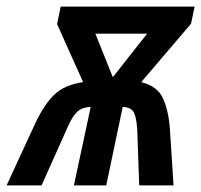

<svg xmlns="http://www.w3.org/2000/svg" viewBox="-72 -562 610 582"><path d="M33 -184Q60 -243 91.5 -274Q123 -305 180 -313L101 -489L112 -542H518L507 -490L356 -313Q405 -301 422 -264Q439 -227 443 -171L454 0H350L344 -170Q341 -211 332 -224Q323 -237 300 -238L250 0H152L203 -238Q178 -237 163.5 -224.5Q149 -212 135 -181L54 0H-52ZM270 -328 374 -460H217Z"/></svg>

Font: Noto Sans Condensed SemiBold
Style: Italic
Weight: 600
Width: 3
Italic angle: -12°
Designer: Monotype Design Team
Foundry: Monotype Imaging Inc.
Version: Version 2.013; ttfautohint (v1.8.4.7-5d5b)